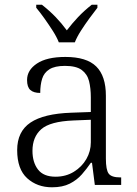

<svg xmlns="http://www.w3.org/2000/svg" viewBox="-20 -786 582 816"><path d="M201 10Q138 10 95.5 -28.5Q53 -67 53 -148Q53 -227 109.5 -265Q166 -303 283 -307L366 -310V-372Q366 -411 358.5 -441Q351 -471 327.5 -488.5Q304 -506 256 -506Q213 -506 190 -491.5Q167 -477 159 -451Q151 -425 151 -391Q123 -391 109 -403.5Q95 -416 95 -446Q95 -488 137 -516Q179 -544 258 -544Q348 -544 389 -503.5Q430 -463 430 -379V-112Q430 -64 442 -48Q454 -32 491 -32H495V0H383L371 -94H366Q349 -69 328 -45Q307 -21 276.5 -5.5Q246 10 201 10ZM216 -35Q260 -35 294 -56Q328 -77 347 -110Q366 -143 366 -181V-277L292 -274Q193 -270 155.5 -237Q118 -204 118 -145Q118 -96 141.5 -65.5Q165 -35 216 -35ZM230 -606Q221 -629 204 -655.5Q187 -682 168.5 -708Q150 -734 134 -753V-766H158Q191 -740 216.5 -713.5Q242 -687 264 -657Q287 -687 312 -713.5Q337 -740 370 -766H394V-753Q379 -734 360 -708Q341 -682 324 -655.5Q307 -629 298 -606Z"/></svg>

Font: Noto Serif Myanmar Light
Style: Regular
Weight: 300
Designer: Ben Mitchell and the Monotype Design Team
Foundry: Monotype Imaging Inc.
Version: Version 2.106; ttfautohint (v1.8.4.7-5d5b)